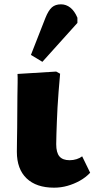

<svg xmlns="http://www.w3.org/2000/svg" viewBox="-20 -854 437 888"><path d="M230 14Q148 14 103 -29Q58 -72 58 -152Q58 -170 58.5 -199Q59 -228 59.5 -264Q60 -300 60 -337.5Q60 -375 60.5 -409.5Q61 -444 61.5 -471Q62 -498 61 -512L240 -523L258 -513Q254 -469 251 -430Q248 -391 246 -356.5Q244 -322 243 -291.5Q242 -261 241 -235Q240 -209 240 -187Q240 -148 255 -130.5Q270 -113 302 -113Q319 -113 334.5 -118Q350 -123 360 -131L397 -55Q376 -33 349 -18Q322 -3 292 5.5Q262 14 230 14ZM176 -568 123 -600 190 -771Q204 -806 220 -820Q236 -834 262 -834Q286 -834 305.5 -818.5Q325 -803 338 -772V-748Z"/></svg>

Font: Literata ExtraBold
Style: Regular
Weight: 800
Designer: Latin by Veronika Burian and Jose Scaglione. Greek by Irene Vlachou. Cyrillic by Vera Evstafieva.
Foundry: TypeTogether
Version: Version 3.103;gftools[0.9.29]